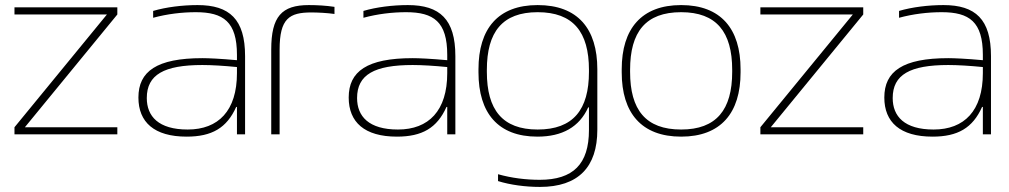

<svg xmlns="http://www.w3.org/2000/svg" viewBox="-20 -529 3971 756"><path d="M37 -500V-472H401L37 -28V0H442V-28H78L442 -472V-500Z M758 -509C698 -509 634 -501 583 -486V-459C638 -474 697 -481 751 -481C860 -481 913 -443 913 -313V-292C848 -298 800 -300 777 -300C597 -300 525 -248 525 -145C525 -48 587 9 715 9C814 9 873 -25 910 -108H913V0H945V-308C945 -453 884 -509 758 -509ZM558 -143C558 -235 626 -273 777 -273C813 -273 863 -270 913 -265V-241C913 -93 840 -19 719 -19C604 -19 558 -71 558 -143Z M1206 -480C1231 -480 1270 -478 1297 -474V-502C1264 -507 1229 -509 1196 -509C1089 -509 1048 -464 1048 -334V0H1081V-334C1081 -456 1119 -480 1206 -480Z M1586 -509C1526 -509 1462 -501 1411 -486V-459C1466 -474 1525 -481 1579 -481C1688 -481 1741 -443 1741 -313V-292C1676 -298 1628 -300 1605 -300C1425 -300 1353 -248 1353 -145C1353 -48 1415 9 1543 9C1642 9 1701 -25 1738 -108H1741V0H1773V-308C1773 -453 1712 -509 1586 -509ZM1386 -143C1386 -235 1454 -273 1605 -273C1641 -273 1691 -270 1741 -265V-241C1741 -93 1668 -19 1547 -19C1432 -19 1386 -71 1386 -143Z M1864 -256V-244C1864 -84 1941 9 2096 9C2194 9 2261 -29 2296 -106H2299V-17C2299 117 2237 179 2105 179C2051 179 1994 172 1941 157V184C1989 199 2049 207 2106 207C2257 207 2332 129 2332 -18V-256C2332 -416 2255 -509 2097 -509C1941 -509 1864 -416 1864 -256ZM1897 -246V-254C1897 -403 1958 -481 2097 -481C2237 -481 2299 -403 2299 -254V-246C2299 -97 2237 -19 2097 -19C1958 -19 1897 -97 1897 -246Z M2428 -256V-244C2428 -84 2506 9 2662 9C2818 9 2896 -84 2896 -244V-256C2896 -416 2818 -509 2662 -509C2506 -509 2428 -416 2428 -256ZM2461 -246V-254C2461 -403 2522 -481 2662 -481C2801 -481 2863 -403 2863 -254V-246C2863 -97 2801 -19 2662 -19C2522 -19 2461 -97 2461 -246Z M2974 -500V-472H3338L2974 -28V0H3379V-28H3015L3379 -472V-500Z M3695 -509C3635 -509 3571 -501 3520 -486V-459C3575 -474 3634 -481 3688 -481C3797 -481 3850 -443 3850 -313V-292C3785 -298 3737 -300 3714 -300C3534 -300 3462 -248 3462 -145C3462 -48 3524 9 3652 9C3751 9 3810 -25 3847 -108H3850V0H3882V-308C3882 -453 3821 -509 3695 -509ZM3495 -143C3495 -235 3563 -273 3714 -273C3750 -273 3800 -270 3850 -265V-241C3850 -93 3777 -19 3656 -19C3541 -19 3495 -71 3495 -143Z"/></svg>

Font: LT Wave Text Thin
Style: Regular
Weight: 100
Designer: Daniel Lyons
Version: Version 2.5 (Glyphs App)